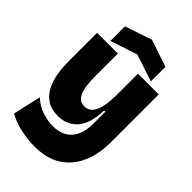

<svg xmlns="http://www.w3.org/2000/svg" viewBox="-257 -805 1053 1053"><g transform="rotate(45 269.5 -279.0)"><path d="M225 156Q179 156 122.5 144.5Q66 133 20 107L57 -56Q93 -22 137.5 -8Q182 6 217 6Q291 6 329 -37.5Q367 -81 367 -162V-254H358Q354 -148 311 -100.5Q268 -53 199 -53Q148 -53 116 -74Q84 -95 66 -127.5Q48 -160 40 -196.5Q32 -233 30.5 -264.5Q29 -296 29 -314V-528H190V-360Q190 -339 191.5 -310.5Q193 -282 199.5 -255Q206 -228 221.5 -210.5Q237 -193 265 -193Q346 -193 346 -365V-528H507V-156Q507 -66 476.5 4.5Q446 75 384 115.5Q322 156 225 156ZM112 -548V-661L269 -714L426 -661V-548L269 -600Z"/></g></svg>

Font: Bricolage Grotesque 48pt ExtraBold
Style: Regular
Weight: 800
Designer: Mathieu Triay
Foundry: Atelier Triay
Version: Version 1.000; ttfautohint (v1.8.4.7-5d5b);gftools[0.9.32]